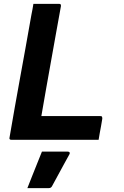

<svg xmlns="http://www.w3.org/2000/svg" viewBox="-20 -720 640 989"><path d="M38 0Q35 0 33.5 -0.5Q32 -1 30.5 -2.5Q29 -4 28.5 -6Q28 -8 29 -11Q42 -87 55.5 -163.5Q69 -240 83 -316.5Q97 -393 110.5 -468Q124 -543 137 -617Q139 -631 142 -645Q145 -659 147.5 -673Q150 -687 152 -700Q186 -700 219 -700Q252 -700 285 -700Q289 -700 291 -698.5Q293 -697 293.5 -695Q294 -693 294 -689Q281 -619 268.5 -548Q256 -477 243 -405.5Q230 -334 217.5 -262.5Q205 -191 193 -122H496Q500 -122 502 -121.5Q504 -121 505 -119Q506 -117 506.5 -115Q507 -113 507 -109Q504 -89 500.5 -70.5Q497 -52 494 -35.5Q491 -19 488 0ZM196 61Q219 61 241 61Q263 61 285 61Q307 61 329 61Q335 61 338 64.5Q341 68 338 74Q322 103 307.5 129.5Q293 156 279 182Q265 208 248 239Q246 243 242 246Q238 249 231 249Q211 249 182 249Q153 249 121 249Q134 216 146.5 184.5Q159 153 171.5 122Q184 91 196 61Z"/></svg>

Font: RecMonoLinear Nerd Font Mono
Style: Bold Italic
Weight: 700
Italic angle: -10°
Monospace: yes
Version: Version 1.085; ttfautohint (v1.8.4.7-5d5b);Nerd Fonts 3.2.1